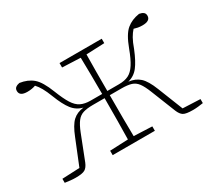

<svg xmlns="http://www.w3.org/2000/svg" viewBox="-101 -678 964 867"><g transform="rotate(-30 381.5 -244.0)"><path d="M741 0Q728 2 714.5 3.5Q701 5 687 5Q651 5 638 -3Q625 -11 616 -33L565 -161Q552 -194 539 -211.5Q526 -229 507 -235Q488 -241 456 -241H395V-234Q395 -179 395 -123.5Q395 -68 396 -27L491 -23V0H271V-23L366 -27Q367 -68 367.5 -123.5Q368 -179 368 -234V-241H307Q276 -241 256.5 -235Q237 -229 223.5 -211.5Q210 -194 197 -161L147 -33Q138 -11 124.5 -3Q111 5 76 5Q63 5 49 3.5Q35 2 21 0V-21L112 -25L165 -156Q185 -207 207 -227.5Q229 -248 264 -252Q231 -260 210 -287Q189 -314 169 -366Q157 -397 146.5 -415.5Q136 -434 124 -447Q116 -444 105 -442Q94 -440 81 -440Q41 -440 41 -467Q41 -479 49 -485Q57 -491 69 -493Q110 -487 136.5 -464.5Q163 -442 187 -380Q205 -334 221 -308.5Q237 -283 257.5 -273Q278 -263 308 -263H368Q368 -308 367.5 -360.5Q367 -413 366 -453L271 -457V-480H491V-457L396 -453Q395 -412 395 -359.5Q395 -307 395 -263H455Q486 -263 506 -273Q526 -283 542.5 -308.5Q559 -334 576 -380Q599 -442 626 -464.5Q653 -487 693 -493Q706 -491 714 -485Q722 -479 722 -467Q722 -440 681 -440Q668 -440 657.5 -442Q647 -444 638 -447Q626 -434 615.5 -415.5Q605 -397 594 -366Q573 -314 552 -287Q531 -260 498 -252Q533 -248 555.5 -227.5Q578 -207 598 -156L650 -25L741 -21Z"/></g></svg>

Font: Source Serif 4 SmText ExtraLight
Style: Regular
Weight: 200
Designer: Frank Grießhammer
Foundry: Adobe
Version: Version 4.005;hotconv 1.1.0;makeotfexe 2.6.0